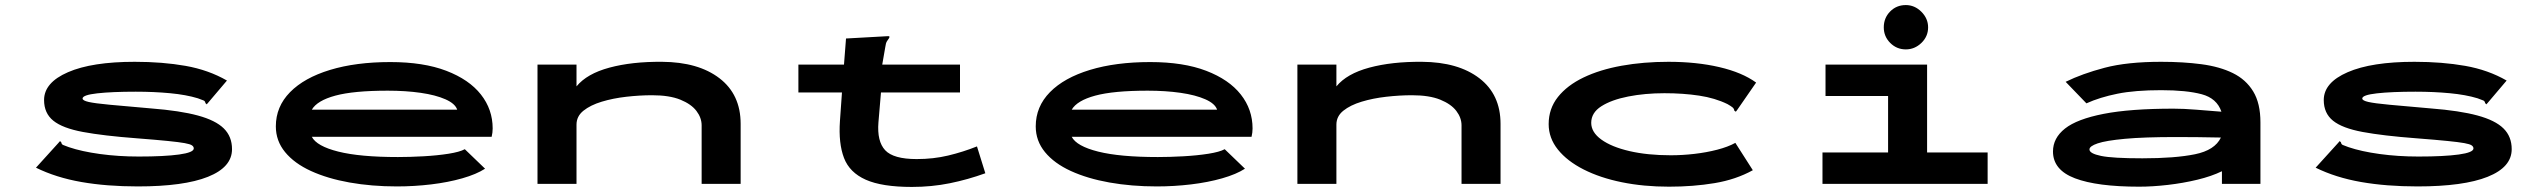

<svg xmlns="http://www.w3.org/2000/svg" viewBox="-20 -726 10040 758"><path d="M524 10Q401 10 301 -7.5Q201 -25 122 -64L210 -161L217 -169L222 -164Q223 -156 229.5 -153.5Q236 -151 252 -145Q302 -128 374.5 -118Q447 -108 528 -108Q629 -108 687 -116Q745 -124 745 -140Q745 -147 738 -152Q731 -157 709 -161Q687 -165 642 -169.5Q597 -174 520 -180Q388 -190 307.5 -205Q227 -220 190.5 -249.5Q154 -279 154 -331Q154 -400 248.5 -441Q343 -482 512 -482Q622 -482 712.5 -466Q803 -450 876 -408L803 -322L796 -314L791 -319Q790 -327 783.5 -329.5Q777 -332 761 -338Q715 -352 651.5 -358Q588 -364 516 -364Q422 -364 364 -357.5Q306 -351 306 -337Q306 -329 330 -323.5Q354 -318 413 -312.5Q472 -307 576 -298Q691 -289 761 -270Q831 -251 863.5 -219Q896 -187 896 -137Q896 -66 801 -28Q706 10 524 10Z M1547 10Q1447 10 1360 -5.5Q1273 -21 1207.5 -51Q1142 -81 1105.5 -125.5Q1069 -170 1069 -227Q1069 -305 1125 -362Q1181 -419 1283 -450Q1385 -481 1521 -481Q1652 -481 1742 -446.5Q1832 -412 1878.5 -353Q1925 -294 1925 -219Q1925 -211 1924 -202.5Q1923 -194 1921 -186H1211Q1230 -149 1315.5 -127.5Q1401 -106 1551 -106Q1598 -106 1652 -109Q1706 -112 1750.5 -119Q1795 -126 1815 -137L1895 -60Q1861 -38 1805 -22Q1749 -6 1682 2Q1615 10 1547 10ZM1211 -293H1785Q1777 -317 1738.5 -334Q1700 -351 1641 -359.5Q1582 -368 1511 -368Q1376 -368 1304 -348.5Q1232 -329 1211 -293Z M2102 0V-471H2256V-385Q2297 -435 2386 -459Q2475 -483 2594 -482Q2737 -481 2820.5 -417Q2904 -353 2904 -237V0H2750V-231Q2750 -261 2729.5 -288Q2709 -315 2666 -332.5Q2623 -350 2554 -350Q2505 -350 2452.5 -344Q2400 -338 2355.5 -324.5Q2311 -311 2283.5 -289Q2256 -267 2256 -234V0Z M3132 -471H3312L3320 -574L3481 -583H3491V-577Q3486 -570 3481.5 -563Q3477 -556 3475 -540L3463 -471H3770V-361H3458L3448 -243Q3442 -168 3474.5 -133Q3507 -98 3599 -98Q3665 -98 3723.5 -112Q3782 -126 3837 -148L3870 -42Q3801 -17 3729.5 -2.5Q3658 12 3580 12Q3462 12 3398 -16.5Q3334 -45 3312 -102.5Q3290 -160 3296 -248L3304 -361H3132Z M4547 10Q4447 10 4360 -5.5Q4273 -21 4207.5 -51Q4142 -81 4105.5 -125.5Q4069 -170 4069 -227Q4069 -305 4125 -362Q4181 -419 4283 -450Q4385 -481 4521 -481Q4652 -481 4742 -446.5Q4832 -412 4878.5 -353Q4925 -294 4925 -219Q4925 -211 4924 -202.5Q4923 -194 4921 -186H4211Q4230 -149 4315.5 -127.5Q4401 -106 4551 -106Q4598 -106 4652 -109Q4706 -112 4750.5 -119Q4795 -126 4815 -137L4895 -60Q4861 -38 4805 -22Q4749 -6 4682 2Q4615 10 4547 10ZM4211 -293H4785Q4777 -317 4738.5 -334Q4700 -351 4641 -359.5Q4582 -368 4511 -368Q4376 -368 4304 -348.5Q4232 -329 4211 -293Z M5102 0V-471H5256V-385Q5297 -435 5386 -459Q5475 -483 5594 -482Q5737 -481 5820.5 -417Q5904 -353 5904 -237V0H5750V-231Q5750 -261 5729.5 -288Q5709 -315 5666 -332.5Q5623 -350 5554 -350Q5505 -350 5452.5 -344Q5400 -338 5355.5 -324.5Q5311 -311 5283.5 -289Q5256 -267 5256 -234V0Z M6569 11Q6469 11 6383 -6.5Q6297 -24 6232 -57Q6167 -90 6130.5 -135.5Q6094 -181 6094 -236Q6094 -297 6130.5 -343Q6167 -389 6231.5 -420Q6296 -451 6382 -466.5Q6468 -482 6567 -482Q6678 -482 6768 -461Q6858 -440 6913 -400L6839 -293L6833 -285L6827 -289Q6826 -297 6820 -302Q6814 -307 6800 -315Q6751 -339 6688 -348.5Q6625 -358 6551 -358Q6474 -358 6408 -345Q6342 -332 6302 -306.5Q6262 -281 6262 -241Q6262 -204 6302 -175Q6342 -146 6413 -129.5Q6484 -113 6576 -113Q6622 -113 6669.5 -118.5Q6717 -124 6759.5 -135Q6802 -146 6831 -162L6900 -54Q6833 -17 6749 -3Q6665 11 6569 11Z M7175 0V-124H7434V-347H7187V-471H7588V-124H7827V0ZM7504 -531Q7468 -531 7442.5 -556.5Q7417 -582 7417 -618Q7417 -655 7442 -680.5Q7467 -706 7504 -706Q7539 -706 7565.5 -679.5Q7592 -653 7592 -618Q7592 -582 7565.5 -556.5Q7539 -531 7504 -531Z M8425 11Q8259 11 8172 -22Q8085 -55 8085 -128Q8085 -181 8132.5 -218.5Q8180 -256 8285 -276.5Q8390 -297 8561 -297Q8601 -297 8650 -293Q8699 -289 8750 -285Q8732 -338 8672 -354Q8612 -370 8512 -370Q8409 -370 8339.5 -356Q8270 -342 8217 -318L8135 -403Q8200 -435 8289 -458.5Q8378 -482 8512 -482Q8599 -482 8671 -472.5Q8743 -463 8795 -437.5Q8847 -412 8875.5 -365Q8904 -318 8904 -243V0H8752V-50Q8711 -30 8655 -16.5Q8599 -3 8538.5 4Q8478 11 8425 11ZM8229 -136Q8229 -120 8274.5 -110.5Q8320 -101 8438 -101Q8567 -101 8645.5 -117Q8724 -133 8748 -183Q8703 -184 8657 -184.5Q8611 -185 8573 -185Q8444 -185 8369 -178Q8294 -171 8261.5 -160Q8229 -149 8229 -136Z M9524 10Q9401 10 9301 -7.5Q9201 -25 9122 -64L9210 -161L9217 -169L9222 -164Q9223 -156 9229.5 -153.5Q9236 -151 9252 -145Q9302 -128 9374.5 -118Q9447 -108 9528 -108Q9629 -108 9687 -116Q9745 -124 9745 -140Q9745 -147 9738 -152Q9731 -157 9709 -161Q9687 -165 9642 -169.5Q9597 -174 9520 -180Q9388 -190 9307.5 -205Q9227 -220 9190.5 -249.5Q9154 -279 9154 -331Q9154 -400 9248.5 -441Q9343 -482 9512 -482Q9622 -482 9712.5 -466Q9803 -450 9876 -408L9803 -322L9796 -314L9791 -319Q9790 -327 9783.5 -329.5Q9777 -332 9761 -338Q9715 -352 9651.5 -358Q9588 -364 9516 -364Q9422 -364 9364 -357.5Q9306 -351 9306 -337Q9306 -329 9330 -323.5Q9354 -318 9413 -312.5Q9472 -307 9576 -298Q9691 -289 9761 -270Q9831 -251 9863.5 -219Q9896 -187 9896 -137Q9896 -66 9801 -28Q9706 10 9524 10Z"/></svg>

Font: Inconsolata UltraExpanded Black
Style: Regular
Weight: 900
Width: 9
Monospace: yes
Designer: Raph Levien, Cyreal, Brenton Simpson
Foundry: Raph Levien, Cyreal, Google
Version: Version 3.001; ttfautohint (v1.8.2.53-6de2)